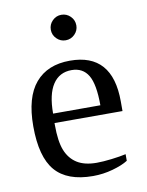

<svg xmlns="http://www.w3.org/2000/svg" viewBox="-78 -719 600 785"><g transform="rotate(-10 222.0 -326.0)"><path d="M127 -231V-222.2Q127 -154.8 141.8 -117.4Q156.7 -80.1 187.7 -60.5Q218.8 -41 269 -41Q295.4 -41 331.5 -45.4Q367.7 -49.8 391.1 -55.2V-27.8Q367.7 -12.7 327.4 -1.5Q287.1 9.8 245.1 9.8Q138.2 9.8 88.6 -47.9Q39.1 -105.5 39.1 -232.9Q39.1 -353 89.4 -412.1Q139.6 -471.2 232.9 -471.2Q409.2 -471.2 409.2 -271V-231ZM232.9 -432.1Q182.1 -432.1 155 -391.1Q127.9 -350.1 127.9 -270H324.2Q324.2 -357.4 301.8 -394.8Q279.3 -432.1 232.9 -432.1ZM284.2 -608.9Q284.2 -587.4 268.6 -571.8Q252.9 -556.2 231 -556.2Q209.5 -556.2 193.8 -571.8Q178.2 -587.4 178.2 -608.9Q178.2 -630.9 193.8 -646.5Q209.5 -662.1 231 -662.1Q252.9 -662.1 268.6 -646.5Q284.2 -630.9 284.2 -608.9Z"/></g></svg>

Font: Times New Roman
Style: Regular
Weight: 400
Designer: Steve Matteson
Foundry: Ascender Corporation
Version: Version 2.00.3